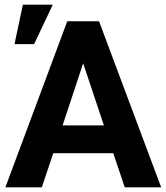

<svg xmlns="http://www.w3.org/2000/svg" viewBox="-20 -802 712 822"><path d="M465 -146 514 0H670L404 -711H268L3 0H159L208 -146ZM248 -265 336 -531 425 -265ZM78 -782 42 -613H126L206 -782Z"/></svg>

Font: Asimov
Style: Regular
Weight: 500
Designer: Google
Version: Version 2.000980; 2014